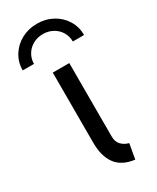

<svg xmlns="http://www.w3.org/2000/svg" viewBox="-230 -801 707 865"><g transform="rotate(-30 123.5 -368.0)"><path d="M76.2 -152.3V-517.6H162.1V-135.7Q162.1 -107.4 177.7 -91.6Q193.4 -75.7 215.8 -70.3L202.1 7.8Q136.2 -0.5 106.2 -41.7Q76.2 -83 76.2 -152.3ZM283.2 -593.8H224.6Q224.6 -620.6 211.4 -642.8Q198.2 -665 175 -677.7Q151.9 -690.4 124 -690.4Q95.7 -690.4 72.5 -677.7Q49.3 -665 35.9 -642.8Q22.5 -620.6 22.5 -593.8H-36.1Q-36.1 -635.7 -14.9 -670.2Q6.3 -704.6 43 -724.4Q79.6 -744.1 124 -744.1Q168.5 -744.1 204.8 -724.4Q241.2 -704.6 262.2 -670.2Q283.2 -635.7 283.2 -593.8Z"/></g></svg>

Font: Reddit Sans Strawberry
Style: Regular
Weight: 400
Designer: Stephen Hutchings
Foundry: Reddit
Version: Version 1.013